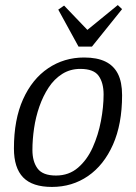

<svg xmlns="http://www.w3.org/2000/svg" viewBox="-20 -729 535 758"><path d="M185 9Q108 9 71.5 -28.5Q35 -66 35 -143Q35 -257 71 -337Q107 -417 170 -459.5Q233 -502 312 -502Q363 -502 396 -486Q429 -470 445.5 -437.5Q462 -405 462 -353Q462 -239 426 -158Q390 -77 327.5 -34Q265 9 185 9ZM201 -36Q252 -36 288 -67Q324 -98 346 -147Q368 -196 378.5 -251.5Q389 -307 389 -356Q389 -402 369.5 -429.5Q350 -457 297 -457Q257 -457 225.5 -437Q194 -417 172 -383.5Q150 -350 135.5 -308.5Q121 -267 114.5 -222.5Q108 -178 108 -137Q108 -91 128.5 -63.5Q149 -36 201 -36ZM290 -545 210 -691 233 -707 325 -611 445 -709 462 -693 343 -545Z"/></svg>

Font: Manuale Light
Style: Italic
Weight: 300
Italic angle: -11°
Version: Version 1.002